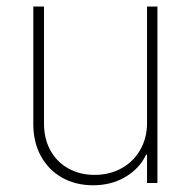

<svg xmlns="http://www.w3.org/2000/svg" viewBox="-20 -550 574 577"><path d="M421.9 -530.3H453.1V0H421.9V-85H418.9Q399.4 -43.5 356.9 -18.3Q314.5 6.8 259.8 6.8Q207.5 6.8 166.7 -16.1Q126 -39.1 103 -80.8Q80.1 -122.6 80.1 -176.8V-530.3H112.3V-177.7Q112.3 -132.8 131.6 -97.9Q150.9 -63 185.5 -43.7Q220.2 -24.4 264.6 -24.4Q308.6 -24.4 344.5 -43.9Q380.4 -63.5 401.1 -99.1Q421.9 -134.8 421.9 -180.7Z"/></svg>

Font: Pretendard Thin
Style: Regular
Weight: 100
Designer: Base glyphs from Inter by Rasmus Andersson; Hangeul glyphs from Noto Sans CJK(Source Han Sans) by Jang Soo-young and Kan
Foundry: Kil Hyung-jin
Version: Version 1.309